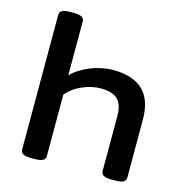

<svg xmlns="http://www.w3.org/2000/svg" viewBox="-111 -857 918 961"><g transform="rotate(15 348.5 -376.5)"><path d="M134 2Q106 2 93.5 -5.5Q81 -13 81 -27V-726Q81 -740 93.5 -747.5Q106 -755 134 -755H154Q183 -755 195.5 -747.5Q208 -740 208 -726V-446Q244 -483 302.5 -506.5Q361 -530 419 -530Q626 -530 626 -329V-27Q626 -13 613.5 -5.5Q601 2 573 2H551Q523 2 510.5 -5.5Q498 -13 498 -27V-312Q498 -371 471 -398Q444 -425 384 -425Q336 -425 288 -404Q240 -383 209 -347V-27Q209 -13 196.5 -5.5Q184 2 156 2Z"/></g></svg>

Font: Asap Expanded SemiBold
Style: Regular
Weight: 600
Width: 7
Designer: Pablo Cosgaya
Foundry: Omnibus-Type
Version: Version 3.001; ttfautohint (v1.8.4.7-5d5b)